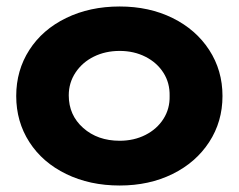

<svg xmlns="http://www.w3.org/2000/svg" viewBox="-20 -562 736 592"><path d="M30 -266Q30 -345 70.5 -408Q111 -471 184 -506.5Q257 -542 349 -542Q440 -542 512 -506.5Q584 -471 625 -408Q666 -345 666 -266Q666 -187 625 -124Q584 -61 512 -25.5Q440 10 349 10Q257 10 184 -25.5Q111 -61 70.5 -124Q30 -187 30 -266ZM503 -266Q504 -306 484 -337.5Q464 -369 428.5 -387Q393 -405 349 -405Q305 -405 269.5 -387.5Q234 -370 213 -338.5Q192 -307 192 -268Q192 -207 236.5 -167.5Q281 -128 349 -128Q393 -128 428.5 -146Q464 -164 484 -195.5Q504 -227 503 -266Z"/></svg>

Font: Lexend Exa HM Xlight
Style: Bold
Weight: 700
Designer: Bonnie Shaver-Troup, Thomas Jockin, Octavio Pardo
Foundry: Lexend
Version: Version 1.091